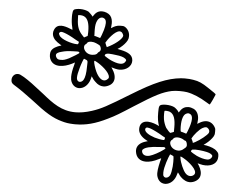

<svg xmlns="http://www.w3.org/2000/svg" viewBox="-98 -894 1401 1151"><g transform="rotate(5 602.5 -319.0)"><path d="M870 -161C851 -171 826 -180 805 -181C803.3 -181.1 801.6 -181.2 800 -181.2C769.2 -181.2 753 -163.4 753 -134C753 -110 769 -88 800 -71L811 -65L801 -62C765 -52.1 745.2 -31.7 745.2 -4.4C745.2 -1.4 745.5 1.8 746 5C751.5 40.6 775.8 58.4 810.2 58.4C831.8 58.4 857.5 51.3 885 37C896 31 900 30 900 32C892.4 58.2 884.1 96.4 884.1 121C884.1 125.5 884.4 129.6 885 133C889.9 158.5 906.3 181 936.1 181C936.7 181 937.3 181 938 181C968 179 994 155 1003 118L1007 106C1008 106 1011 111 1015 116C1029 138 1051 153 1071 157C1074.7 157.8 1078.4 158.1 1082.2 158.1C1108.4 158.1 1135.9 140.8 1142 119C1143.7 113.8 1144.4 108.4 1144.4 103C1144.4 82.2 1133.5 60 1120 41L1135 45C1146.4 48.1 1157.8 49.6 1168.7 49.6C1207.7 49.6 1240 30.1 1240 -9C1240 -26 1238 -32 1227 -42C1215 -55 1192 -64 1162 -70L1146 -72L1158 -81C1177 -95 1194 -114 1202 -128C1208 -141 1208 -143 1208 -157C1208 -170 1208 -174 1204 -181C1192.8 -202.2 1174.6 -214.8 1152.1 -214.8C1138.4 -214.8 1123.2 -210.2 1107 -200C1101 -196 1097 -194 1097 -194C1097 -194 1097 -198 1098 -203C1099 -209.5 1099.5 -215.8 1099.5 -221.7C1099.5 -250.5 1087.9 -272.1 1068 -282C1056.9 -287.2 1046 -289.8 1035.6 -289.8C1016.2 -289.8 999.1 -280.6 988 -263C984 -257 981 -253 980 -253C979 -253 978 -254 978 -256C976 -262 960 -277 951 -282C939.4 -287.8 920 -292 900.3 -292C892.8 -292 885.2 -291.4 878 -290C860 -286 858 -280 858 -240C858 -205 862 -184 870 -161ZM927 -252C954.3 -240.7 962.1 -207.3 962.1 -161.8C962.1 -158.9 962.1 -156 962 -153V-134L952 -130C947 -128 942 -126 941 -126C938 -126 921 -144 914 -154C907 -166 899 -186 896 -204C894.5 -214 893.8 -226.5 893.8 -236.6C893.8 -246.8 894.5 -254.5 896 -255C900 -257 920 -255 927 -252ZM1048 -250C1057.9 -246.2 1062.9 -236.4 1062.9 -220.7C1062.9 -203.1 1056.7 -178.2 1044 -146C1039 -133 1037 -129 1035 -130C1031 -131 1013 -138 1009 -138C1002 -138 1001 -139 1000 -164C999.9 -166.3 999.9 -168.6 999.9 -170.8C999.9 -213.1 1008.9 -241.4 1026 -249C1035 -253 1039 -254 1048 -250ZM1166 -171C1173 -163 1175 -155 1171 -146C1164 -132 1124 -100 1094 -84C1080 -77 1080 -77 1080 -81C1080 -83 1078 -89 1075 -94L1070 -104C1082 -127 1111 -161 1131 -172C1139.3 -176.4 1145.7 -178.6 1151.1 -178.6C1156.8 -178.6 1161.4 -176.1 1166 -171ZM823 -141C837 -136 872 -119 894 -105C904 -100 912 -95 912 -95C912 -94 911 -91 911 -87C909 -80 908 -80 903 -80C892 -80 867 -85 850 -90C811.5 -102.5 789.1 -119.1 789.1 -133.9C789.1 -135.6 789.4 -137.3 790 -139C792.3 -144.2 796.5 -146 801.7 -146C807.6 -146 815 -143.7 823 -141ZM1023 -93C1028 -89 1033 -87 1035 -87C1040.3 -87 1046.3 -72.3 1046.3 -61.2C1046.3 -59.7 1046.2 -58.3 1046 -57C1044 -47 1038 -45 1029 -37C1020.2 -28.5 1008.5 -24.6 996.8 -24.6C974 -24.6 950.6 -39.2 946 -63C944 -70 948 -82 953 -84C955 -84 958 -88 960 -91C965 -99.7 975.5 -103 986.9 -103C1000.3 -103 1014.9 -98.4 1023 -93ZM1183 -27C1194 -23 1204 -15 1204 -10C1204 -3 1197 7 1188 11C1184.8 12.9 1179.9 13.7 1173.9 13.7C1157.6 13.7 1133 7.2 1111 -3C1097 -10 1077 -22 1074 -26C1073 -29 1078 -37 1082 -38C1086.7 -38.9 1092.8 -39.4 1099.6 -39.4C1128.8 -39.4 1171.7 -31.9 1183 -27ZM919 -33C921 -29 920 -29 912 -23C887 -4 849 16 830 21C824.1 22.6 818.7 23.3 813.6 23.3C796.3 23.3 784.3 14.3 782 -2C782 -8 782 -10 786 -13C798 -26 830 -34 882 -36C894.1 -36.5 902.9 -37.9 908.9 -37.9C914.4 -37.9 917.6 -36.8 919 -33ZM972 12C973.2 13.9 974.1 29.5 974.1 45.6C974.1 55.6 973.8 65.7 973 73C971 95 967 117 962 127C956.5 137.4 946.8 143.4 938.1 143.4C932.6 143.4 927.5 141 924 136C921 132 920 129 920 114C920 81 942 20 951 2L961 6C967 8 971 11 972 12ZM1030 16C1046 23.2 1109.9 68.1 1109.9 98.6C1109.9 106.2 1105.8 113 1096 118C1091.2 120.2 1086.4 121.3 1081.5 121.3C1071.1 121.3 1060.9 116.2 1052 106C1038 90 1019 47 1015 20C1012 7 1013 7 1030 16ZM976 -458C895 -450 817 -417 687 -337C548 -252 517 -235 462 -217C424.4 -204.9 391.7 -199.6 362.4 -199.6C280.2 -199.6 224.4 -241.4 161 -293C96 -344 72 -362 38 -383C17.3 -395.1 10 -398.2 1.3 -398.2C-0.1 -398.2 -1.5 -398.1 -3 -398C-21 -397 -35 -380 -35 -361C-35 -347 -31 -340 -19 -332C17 -310 57 -282 99 -250C188 -180 232 -154 286 -139C310 -132 328 -129 357 -128C361.1 -127.9 365.2 -127.8 369.3 -127.8C431.4 -127.8 488.8 -142.4 562 -179C604 -199 633 -217 709 -266C831 -344 873 -365 928 -377C940.7 -379.6 958.6 -380.9 976.4 -380.9C992.4 -380.9 1008.2 -379.9 1020 -378C1058 -371 1100 -353 1142 -327C1160 -316 1161 -315 1163 -318C1167 -323 1190 -372 1191 -377C1192 -381 1191 -382 1180 -390C1173 -394 1157 -405 1143 -415C1106 -440 1084 -450 1051 -455C1038.3 -457.7 1017.2 -459 999.2 -459C990.2 -459 982 -458.7 976 -458ZM318 -817C298 -814 295 -809 293 -781C292.8 -777.1 292.8 -773.1 292.8 -769C292.8 -748.1 295 -725.4 300 -707C302 -698 303 -691 303 -691C303 -690 296 -693 288 -696C267.4 -704.6 249.7 -709.1 235.2 -709.1C215.8 -709.1 202 -701.1 194 -684C190.1 -676.3 188.2 -668.3 188.2 -660.3C188.2 -641.5 198.9 -622.8 220 -608C226 -604 234 -599 238 -596C243 -594 246 -592 244 -591C217 -583 193 -571 185 -552C182.5 -546.5 181.2 -538.8 181.2 -530.6C181.2 -522.5 182.5 -514 185 -507C196.1 -478.9 219 -468.5 245.4 -468.5C268.8 -468.5 295 -476.7 318 -488C327 -493 335 -497 335 -497C335 -496 333 -488 331 -479C323.6 -453 319.5 -428.2 319.5 -409.3C319.5 -402.8 320 -396.9 321 -392C327.1 -363.1 347.7 -345.7 371.7 -345.7C379.3 -345.7 387.1 -347.4 395 -351C416 -361 432 -382 439 -410L442 -423L449 -413C452 -407 460 -398 467 -392C482 -376.4 499 -368.6 516.6 -368.6C527.2 -368.6 538.1 -371.4 549 -377C569.5 -386.7 580 -403.9 580 -424.6C580 -440.3 574 -457.9 562 -476L555 -487C566 -483 591 -477 603 -477C645.1 -477 676.2 -503.5 676.2 -535.6C676.2 -537.1 676.1 -538.5 676 -540C674 -569 651 -586 600 -596L582 -600L597 -610C616 -625 630 -641 638 -656C643 -668 644 -670 644 -683C644 -709 628 -729 612 -737C606 -740 601 -740 587 -740C566 -740 550 -732 538 -724C535 -722 533 -721 532 -721C531.9 -721 531.8 -721.2 531.8 -721.7C531.8 -724.5 534.3 -736 534.3 -750C534.3 -764.9 531.5 -782.6 520 -796C508.8 -808.6 488.1 -816.4 469.6 -816.4C461.7 -816.4 454.2 -815 448 -812C437 -807 429 -799 422 -788C417 -780 414 -778 414 -782C414 -784 397 -802 390 -807C378.8 -813.8 357.9 -818.8 337.7 -818.8C330.9 -818.8 324.2 -818.2 318 -817ZM364 -778C389.5 -766.6 398.1 -733.8 398.1 -688.8C398.1 -686.2 398.1 -683.6 398 -681L397 -662C390 -658 383 -655 376 -651L364 -664C342 -687 331 -714 330 -756L329 -781C332.5 -781.8 336.9 -782.2 341.6 -782.2C349 -782.2 357.3 -781.1 364 -778ZM442 -665H437L436 -691C435.8 -695.6 435.8 -700 435.8 -704.2C435.8 -726.8 438.2 -742.6 445 -757C451.4 -771.2 462.3 -779.3 473.4 -779.3C478 -779.3 482.6 -777.9 487 -775C494.7 -770.6 498.5 -761.7 498.5 -748.2C498.5 -737.2 495.9 -723.1 491 -706C486 -688 474 -656 472 -656C469 -656 446 -665 442 -665ZM506 -631C514.7 -648.4 556.8 -706.1 586 -706.1C590.4 -706.1 594.4 -704.8 598 -702C603 -698 609 -687 609 -682C609 -666 576 -636 535 -614C526 -609 518 -605 517 -605C516 -605 507 -628 506 -631ZM257 -668C272 -663 299 -650 324 -635C337 -628 347 -622 348 -622L346 -614C344 -607 344 -607 337 -607C307 -607 239 -627 228 -652C223 -661 223 -664 229 -669C236 -676 247 -671 257 -668ZM451 -623C475 -612 475 -612 479 -603C481.1 -598.5 482.1 -594 482.1 -589.8C482.1 -581.9 478.5 -575.3 472 -572C469 -570 465 -566 464 -563C460 -557 451 -553 437 -552C434.8 -551.7 432.6 -551.6 430.4 -551.6C407.3 -551.6 388.4 -565.9 382 -586C379 -596 382 -607 389 -611C392 -612 395 -616 396 -618C399.2 -626 410.1 -629.2 422 -629.2C432.4 -629.2 443.5 -626.7 451 -623ZM575 -563C605 -560 624 -554 634 -545C640 -540 641 -536 637 -530C630.6 -517.3 619.1 -512.8 605.7 -512.8C587.6 -512.8 566.1 -521.1 550 -528C536 -534 509 -551 509 -553C509 -564 519.9 -567 534 -567C546.9 -567 562.6 -564.4 575 -563ZM357 -556C357 -554 314 -527 298 -519C275 -508 265 -505 249 -505C233 -505 228 -507 221 -518C218.4 -522.6 217.1 -526.8 217.1 -530.6C217.1 -541.4 228 -548.8 251 -554C272 -560 289 -562 321 -563C331.2 -563.4 338 -563.6 342.6 -563.6C350.6 -563.6 352.1 -562.9 354 -561C355 -559 357 -557 357 -556ZM409 -479C409 -439 404 -411 395 -397C389.3 -388.1 381 -383.6 373.5 -383.6C366.6 -383.6 360.3 -387.4 357 -395C355.4 -398.4 354.7 -402.9 354.7 -408.7C354.7 -421.4 358.4 -440.2 366 -467C372 -490 385 -524 387 -524L397 -520C407.7 -516.2 409.7 -512.8 409.7 -503.4C409.7 -497.8 409 -490.1 409 -479ZM545 -427C545 -421 544 -419 538 -414C531.6 -407.8 524.6 -404.9 517.4 -404.9C500.2 -404.9 481.8 -422.2 467 -454C457.7 -474.3 449.1 -502.5 449.1 -512.5C449.1 -514.3 449.4 -515.5 450 -516C453 -518 452 -518 465 -511C487 -500 545 -457 545 -427Z"/></g></svg>

Font: DIARIO_DE_ANDY
Style: Regular
Weight: 400
Version: Version 001.000